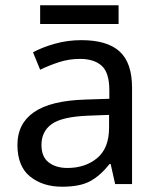

<svg xmlns="http://www.w3.org/2000/svg" viewBox="-20 -697 601 727"><path d="M288 -545Q386 -545 433 -502Q480 -459 480 -365V0H416L399 -76H395Q360 -32 321.5 -11Q283 10 215 10Q142 10 94 -28.5Q46 -67 46 -149Q46 -229 109 -272.5Q172 -316 303 -320L394 -323V-355Q394 -422 365 -448Q336 -474 283 -474Q241 -474 203 -461.5Q165 -449 132 -433L105 -499Q140 -518 188 -531.5Q236 -545 288 -545ZM314 -259Q214 -255 175.5 -227Q137 -199 137 -148Q137 -103 164.5 -82Q192 -61 235 -61Q303 -61 348 -98.5Q393 -136 393 -214V-262ZM429 -677V-606H132V-677Z"/></svg>

Font: Noto Sans Soyombo
Style: Regular
Weight: 400
Designer: Monotype Design Team
Foundry: Monotype Imaging Inc.
Version: Version 2.001; ttfautohint (v1.8.4.7-5d5b)